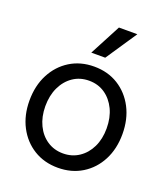

<svg xmlns="http://www.w3.org/2000/svg" viewBox="-138 -843 827 948"><g transform="rotate(20 275.5 -369.0)"><path d="M275.4 7.8Q204.1 7.8 148.9 -26.1Q93.8 -60.1 62.5 -119.9Q31.2 -179.7 31.2 -256.8Q31.2 -335 62.5 -395Q93.8 -455.1 148.9 -489.3Q204.1 -523.4 275.4 -523.4Q347.2 -523.4 402.1 -489.3Q457 -455.1 488.3 -395Q519.5 -335 519.5 -256.8Q519.5 -179.7 488.5 -119.9Q457.5 -60.1 402.3 -26.1Q347.2 7.8 275.4 7.8ZM275.4 -67.4Q322.3 -67.4 358.6 -91.6Q395 -115.7 415.8 -158.4Q436.5 -201.2 436.5 -256.8Q436.5 -313.5 415.8 -356.7Q395 -399.9 358.9 -424.6Q322.8 -449.2 275.4 -449.2Q228 -449.2 191.7 -424.6Q155.3 -399.9 134.8 -356.7Q114.3 -313.5 114.3 -256.8Q114.7 -201.2 135.3 -158.4Q155.8 -115.7 192.1 -91.6Q228.5 -67.4 275.4 -67.4ZM237.3 -583 323.2 -746.1H419.9L310.5 -583Z"/></g></svg>

Font: Inter Display V
Style: Regular
Weight: 400
Designer: Rasmus Andersson
Foundry: rsms
Version: Version 3.015;git-src